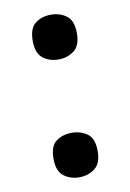

<svg xmlns="http://www.w3.org/2000/svg" viewBox="-69 -589 435 642"><g transform="rotate(-10 148.5 -268.0)"><path d="M149 -392Q118 -392 96 -409Q74 -426 74 -468Q74 -511 96 -527.5Q118 -544 149 -544Q179 -544 201.5 -527.5Q224 -511 224 -468Q224 -426 201.5 -409Q179 -392 149 -392ZM149 8Q118 8 96 -9Q74 -26 74 -68Q74 -111 96 -127Q118 -143 149 -143Q179 -143 201.5 -127Q224 -111 224 -68Q224 -26 201.5 -9Q179 8 149 8Z"/></g></svg>

Font: Noto Serif Hebrew SemiBold
Style: Regular
Weight: 600
Version: Version 2.003